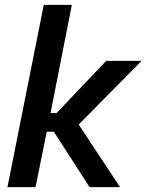

<svg xmlns="http://www.w3.org/2000/svg" viewBox="-20 -772 604 792"><path d="M160.6 -752H276.4L188.5 -305.7H213.4L418 -521H564L304.7 -258.3L475.1 0H349.6L202.1 -228.5H172.9L126.5 0H10.7Z"/></svg>

Font: Reddit Sans Chocolate SemiBold
Style: Italic
Weight: 600
Italic angle: -11.25°
Designer: Stephen Hutchings
Version: Version 1.013